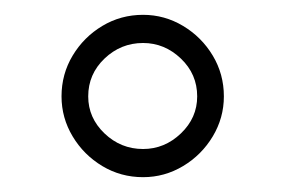

<svg xmlns="http://www.w3.org/2000/svg" viewBox="-20 -830 385 259"><path d="M173 -591Q143 -591 118 -606Q93 -621 78 -646Q63 -671 63 -700Q63 -730 78 -755Q93 -780 118 -795Q143 -810 173 -810Q202 -810 227 -795Q252 -780 267 -755Q282 -730 282 -700Q282 -671 267 -646Q252 -621 227 -606Q202 -591 173 -591ZM99 -700Q99 -671 121 -650Q143 -629 173 -629Q202 -629 224 -650Q246 -671 246 -700Q246 -730 224 -751Q202 -772 173 -772Q143 -772 121 -751Q99 -730 99 -700Z"/></svg>

Font: Big Shoulders Text
Style: Regular
Weight: 400
Designer: Patric King
Foundry: XO Type Co
Version: Version 1.000; ttfautohint (v1.8.2)